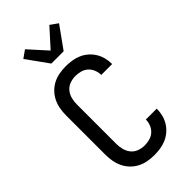

<svg xmlns="http://www.w3.org/2000/svg" viewBox="-300 -1063 1148 1148"><g transform="rotate(-45 274.0 -489.5)"><path d="M271 8Q244 8 216 3Q188 -2 163.5 -14.5Q139 -27 119 -47.5Q99 -68 87 -93Q75 -118 70 -145.5Q65 -173 65 -201V-534Q65 -562 70 -589.5Q75 -617 87 -642Q99 -667 119 -687.5Q139 -708 163.5 -720.5Q188 -733 216 -738Q244 -743 271 -743Q297 -743 323 -739Q349 -735 373 -724.5Q397 -714 417 -696.5Q437 -679 450.5 -657Q464 -635 470.5 -609.5Q477 -584 477 -557V-556H385V-557Q385 -578 376.5 -599Q368 -620 352 -634.5Q336 -649 314.5 -655Q293 -661 271 -661Q247 -661 223.5 -652.5Q200 -644 184.5 -625Q169 -606 163 -582Q157 -558 157 -534V-201Q157 -177 163 -153Q169 -129 184.5 -110Q200 -91 223.5 -82.5Q247 -74 271 -74Q293 -74 314.5 -80Q336 -86 352 -100.5Q368 -115 376.5 -136Q385 -157 385 -178V-179H477V-178Q477 -151 470.5 -125.5Q464 -100 450.5 -78Q437 -56 417 -38.5Q397 -21 373 -10.5Q349 0 323 4Q297 8 271 8ZM222 -815 123 -953 171 -987 274 -873 377 -987 425 -953 326 -815Z"/></g></svg>

Font: Iosevka Semi-Condensed Medium
Style: Regular
Weight: 500
Monospace: yes
Designer: Belleve Invis
Foundry: Belleve Invis
Version: Version 27.3.5